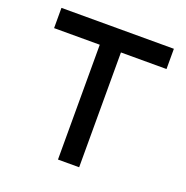

<svg xmlns="http://www.w3.org/2000/svg" viewBox="-119 -759 841 869"><g transform="rotate(20 302.0 -325.0)"><path d="M573 -650.5V-553H353.5V0H251.5V-553H31.5V-650.5Z"/></g></svg>

Font: Overused Grotesk Medium
Style: Regular
Weight: 525
Version: Version 0.004